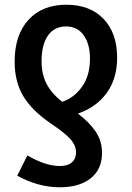

<svg xmlns="http://www.w3.org/2000/svg" viewBox="-20 -571 557 813"><path d="M53 173 96 87Q172 132 234 132Q267 132 284.5 116.5Q302 101 302 75Q302 45 278.5 18.5Q255 -8 194 -49Q115 -103 78.5 -164Q42 -225 42 -310Q42 -423 100.5 -487Q159 -551 261 -551Q361 -551 418.5 -491Q476 -431 476 -327Q476 -238 432 -177.5Q388 -117 310 -90Q360 -52 386 -12.5Q412 27 412 76Q412 146 364 184Q316 222 234 222Q142 222 53 173ZM361 -323Q361 -384 334.5 -421.5Q308 -459 260 -459Q210 -459 183 -420.5Q156 -382 156 -311Q156 -256 178 -214.5Q200 -173 244 -140Q294 -157 327.5 -204Q361 -251 361 -323Z"/></svg>

Font: Noto Sans Display Medium Narrow
Style: Regular
Weight: 500
Width: 4
Designer: Monotype Design team
Foundry: Monotype Imaging Inc.
Version: Version 1.000